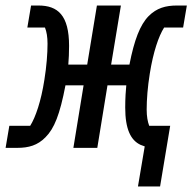

<svg xmlns="http://www.w3.org/2000/svg" viewBox="-59 -536 697 696"><path d="M441.1 139.9H521.3L557.9 -79.9H481.9C476.2 -94.8 472.7 -114.3 472.7 -138.8C472.7 -175.1 476.2 -220.9 484 -269.2C496.4 -347.3 516 -404.8 535.9 -436.1H604.8L618.3 -516H582.4C541.2 -516 508.9 -506.7 480.1 -478C448.5 -446 427.6 -390.6 410.2 -301.8H343.8L379.3 -516H292.3L257.1 -301.8H188.6C190.3 -322.8 191.4 -343.8 191.4 -369.7C191.4 -480.8 150.6 -516 80.3 -516H53.6L40.1 -436.1H104C110.1 -421.2 113.3 -401.6 113.3 -377.5C113.3 -341.3 109.7 -295.1 101.9 -246.8C89.8 -168.7 70 -111.2 50.4 -79.9H-25.2L-38.7 0H3.6C45.1 0 77.1 -9.2 105.5 -38C137.8 -70 158 -120.7 178.3 -226.6H244L207 0H293.7L330.6 -226.6H398.8C397 -210.2 394.9 -179 394.9 -146.3C394.9 -67.8 414.8 -27.7 450.3 -11L465.6 -5.3Z"/></svg>

Font: Margiela Mono Italic Medium It
Style: Regular
Weight: 500
Designer: Mike Abbink, Paul van der Laan, Pieter van Rosmalen
Foundry: Bold Monday
Version: Version 2.003 2021